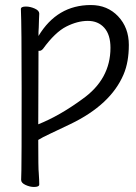

<svg xmlns="http://www.w3.org/2000/svg" viewBox="-20 -731 540 763"><path d="M115 12Q99 12 81.5 4Q64 -4 64 -16Q64 -28 65 -54Q66 -80 66 -380Q66 -626 63 -695Q63 -705 83 -705Q100 -705 118 -697Q136 -689 136 -677Q136 -671 135 -655Q134 -639 134 -622L133 -604V-588Q207 -711 341 -711Q407 -711 449.5 -666Q492 -621 492 -552.5Q492 -484 471 -435Q420 -315 260 -238Q217 -217 180 -200Q146 -184 132 -175Q132 -57 134 -44Q136 -15 136 2Q136 12 115 12ZM132 -237Q217 -271 307 -337Q419 -416 419 -541Q419 -593 394.5 -620.5Q370 -648 329 -648Q288 -648 243.5 -625.5Q199 -603 151 -537Q144 -529 137 -529H133Q132 -351 132 -237Z"/></svg>

Font: LXGW WenKai Mono TC
Style: Regular
Weight: 400
Designer: LXGW / Fontworks Inc.
Foundry: LXGW / Fontworks Inc.
Version: Version 1.330